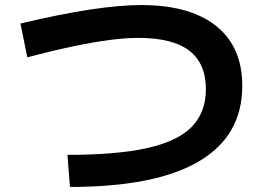

<svg xmlns="http://www.w3.org/2000/svg" viewBox="-20 -725 1040 760"><path d="M247 -112Q442 -112 563 -139Q684 -166 739.5 -223.5Q795 -281 795 -372Q795 -474 729 -524.5Q663 -575 528 -575Q477 -575 415.5 -567Q354 -559 274 -542.5Q194 -526 88 -498L61 -632Q222 -670 338.5 -687.5Q455 -705 539 -705Q668 -705 757 -668Q846 -631 892.5 -560Q939 -489 939 -385Q939 -187 767 -86Q595 15 257 15Z"/></svg>

Font: M PLUS 1 Code
Style: Regular
Weight: 400
Designer: Coji Morishita
Foundry: UNDERFOREST DESIGN
Version: Version 1.005